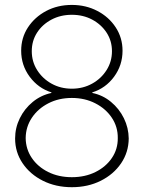

<svg xmlns="http://www.w3.org/2000/svg" viewBox="-20 -758 590 788"><path d="M274.9 10.3Q209 10.3 156.2 -16.1Q103.5 -42.5 72.8 -87.9Q42 -133.3 42 -189.5Q42 -233.4 61.3 -272.7Q80.6 -312 114.3 -339.6Q147.9 -367.2 190.9 -376.5V-378.9Q136.7 -396 101.8 -443.1Q66.9 -490.2 66.9 -549.8Q66.9 -603 94.7 -645.5Q122.6 -688 169.4 -712.9Q216.3 -737.8 274.9 -737.8Q332.5 -737.8 379.6 -713.1Q426.8 -688.5 454.8 -645.8Q482.9 -603 482.9 -549.8Q482.9 -490.2 448.2 -443.1Q413.6 -396 358.9 -378.9V-376.5Q401.9 -367.7 435.5 -339.8Q469.2 -312 488.5 -272.7Q507.8 -233.4 508.3 -189.5Q507.8 -133.3 477.1 -87.9Q446.3 -42.5 393.6 -16.1Q340.8 10.3 274.9 10.3ZM274.9 -30.8Q329.1 -30.8 371.8 -52Q414.6 -73.2 439.2 -109.6Q463.9 -146 463.4 -191.4Q463.9 -237.3 439 -274.7Q414.1 -312 371.1 -334Q328.1 -356 274.9 -356Q221.2 -356 178.5 -334Q135.7 -312 110.8 -274.7Q85.9 -237.3 85.4 -191.4Q85.9 -146 110.6 -109.6Q135.3 -73.2 178 -52Q220.7 -30.8 274.9 -30.8ZM274.9 -394Q320.8 -394 358.2 -414.8Q395.5 -435.5 417.5 -470.5Q439.5 -505.4 439.5 -547.9Q439.5 -590.3 417.5 -624Q395.5 -657.7 358.4 -677.5Q321.3 -697.3 274.9 -697.3Q228.5 -697.3 191.2 -677.5Q153.8 -657.7 132.1 -624Q110.4 -590.3 110.4 -547.9Q110.4 -505.4 132.3 -470.5Q154.3 -435.5 191.4 -414.8Q228.5 -394 274.9 -394Z"/></svg>

Font: Inter Display Extra Light
Style: Regular
Weight: 200
Designer: Rasmus Andersson
Foundry: rsms
Version: Version 4.000;git-4fc901f